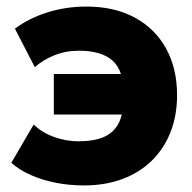

<svg xmlns="http://www.w3.org/2000/svg" viewBox="-20 -550 585 585"><path d="M235.5 15Q192 15 150.8 7Q109.5 -1 74.2 -16.5Q39 -32 14.5 -54L82.5 -170.5Q109.5 -145 146 -132.2Q182.5 -119.5 219 -119.5Q266.5 -119.5 297.2 -133Q328 -146.5 342.8 -177.2Q357.5 -208 357.5 -260Q357.5 -333.5 323.8 -364.5Q290 -395.5 220.5 -395.5Q180 -395.5 145.5 -381.5Q111 -367.5 86 -345.5L25.5 -462.5Q66 -493.5 123 -511.8Q180 -530 243.5 -530Q328.5 -530 390.5 -496.5Q452.5 -463 486 -402.2Q519.5 -341.5 519.5 -260Q519.5 -198.5 499.8 -148Q480 -97.5 443 -61Q406 -24.5 353.5 -4.8Q301 15 235.5 15ZM144 -201V-324.5H413.5V-201Z"/></svg>

Font: Geologica Roman ExtraBold
Style: Regular
Weight: 800
Designer: Sindre Bremnes, Frode Helland
Foundry: Monokrom Skriftforlag AS
Version: Version 1.010;gftools[0.9.28]